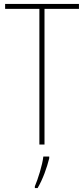

<svg xmlns="http://www.w3.org/2000/svg" viewBox="-20 -785 427 975"><path d="M206 -51V-740H381V-765H6V-740H180V-51ZM230 19V10H200C196 51 172 127 157 161V170H171C198 124 218 67 230 19Z"/></svg>

Font: Noto Sans Tamil UI Condensed Thin
Style: Regular
Weight: 100
Width: 3
Designer: Jelle Bosma - Monotype Design Team
Foundry: Monotype Imaging Inc.
Version: Version 2.004